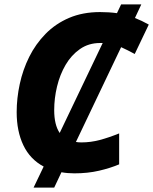

<svg xmlns="http://www.w3.org/2000/svg" viewBox="-20 -780 698 875"><path d="M133 75 179 -21Q117 -54 86.5 -118Q56 -182 56 -269Q56 -332 70 -397Q84 -462 113 -520.5Q142 -579 187.5 -625.5Q233 -672 295 -698.5Q357 -725 436 -725Q477 -725 513 -720L532 -760H624L595 -698Q626 -686 658 -668L594 -534Q578 -543 562.5 -550.5Q547 -558 532 -565L326 -133Q338 -131 351 -131Q393 -131 434.5 -142Q476 -153 523 -172V-31Q483 -14 431.5 -2Q380 10 319 10Q288 10 260 5L227 75ZM227 -278Q227 -211 252 -174L448 -584Q442 -584 436 -584Q384 -584 344.5 -556.5Q305 -529 279 -484.5Q253 -440 240 -386Q227 -332 227 -278Z"/></svg>

Font: Noto Sans ExtraBold
Style: Italic
Weight: 800
Italic angle: -12°
Designer: Monotype Design Team
Foundry: Monotype Imaging Inc.
Version: Version 2.013; ttfautohint (v1.8.4.7-5d5b)